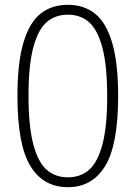

<svg xmlns="http://www.w3.org/2000/svg" viewBox="-20 -769 564 798"><path d="M52.5 -370Q52.5 -507.5 77.2 -591.2Q102 -675 148.2 -712Q194.5 -749 262 -749Q329 -749 375.2 -712Q421.5 -675 446.2 -591.2Q471 -507.5 471 -370Q471 -167.5 417.2 -79.2Q363.5 9 262 9Q160 9 106.2 -79.2Q52.5 -167.5 52.5 -370ZM425.5 -368Q425.5 -495 405.8 -570Q386 -645 350.2 -676.5Q314.5 -708 262 -708Q209.5 -708 173.8 -676.8Q138 -645.5 118.2 -571.2Q98.5 -497 98.5 -372Q98.5 -245 118.2 -170Q138 -95 173.8 -63.5Q209.5 -32 262 -32Q314.5 -32 350.2 -63.2Q386 -94.5 405.8 -168.8Q425.5 -243 425.5 -368Z"/></svg>

Font: Encode Sans Condensed ExLight
Style: Regular
Weight: 275
Width: 3
Designer: Multiple Designers
Foundry: Impallari Type
Version: Version 2.000